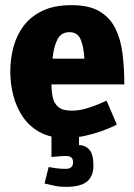

<svg xmlns="http://www.w3.org/2000/svg" viewBox="-20 -528 522 746"><path d="M233 8Q176 8 135.5 -14Q95 -36 69.5 -73Q44 -110 32 -156Q20 -202 20 -250Q20 -298 32 -344Q44 -390 71.5 -427Q99 -464 145 -486Q191 -508 258 -508Q326 -508 366.5 -484Q407 -460 428 -418Q449 -376 456 -320Q463 -264 463 -200H180Q180 -173 185 -149.5Q190 -126 207 -112Q224 -98 258 -98Q289 -98 320.5 -108Q352 -118 373 -127.5Q394 -137 394 -137L434 -44Q434 -44 417.5 -36Q401 -28 373 -18Q345 -8 309 0Q273 8 233 8ZM250 -403Q218 -403 203.5 -375.5Q189 -348 184 -300H308Q305 -348 293 -375.5Q281 -403 250 -403ZM236 78Q229 78 212.5 79Q196 80 180 82V0H287V36Q312 36 327.5 54Q343 72 343 115Q343 157 318 177.5Q293 198 236 198Q210 198 191.5 193.5Q173 189 153 185L169 121Q185 124 200.5 126Q216 128 236 128Q264 128 264 102Q264 78 236 78Z"/></svg>

Font: Epunda Sans ExtraBold
Style: Regular
Weight: 800
Designer: Simon Atzbach
Foundry: typofactur
Version: Version 2.204; ttfautohint (v1.8.4.7-5d5b)